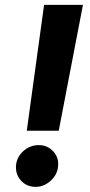

<svg xmlns="http://www.w3.org/2000/svg" viewBox="-20 -747 366 777"><path d="M315.7 -727.3 217.7 -218H88.4L158.4 -727.3ZM124.3 9.2Q88.4 9.2 65.5 -15.6Q42.6 -40.5 44.7 -76Q47.2 -111.2 74.4 -135.5Q101.6 -159.8 137.1 -159.8Q171.2 -159.8 194.6 -135.3Q218 -110.8 215.2 -76Q212.7 -40.5 185.2 -15.6Q157.7 9.2 124.3 9.2Z"/></svg>

Font: Inter UI
Style: Bold Italic
Weight: 700
Italic angle: 9.39999°
Designer: Rasmus Andersson
Foundry: rsms
Version: 3.2;8d6f07862